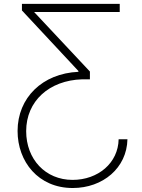

<svg xmlns="http://www.w3.org/2000/svg" viewBox="-20 -747 729 983"><path d="M632.5 -34.1H587.4C585.2 87.4 482.2 174 351.6 174C212.4 174 114 68.2 114 -75.6C114 -229.4 231.9 -335.6 400.2 -340.9H440.3V-380.7L154.5 -685.7H593V-727.3H92.3V-693.5L381.4 -383.5V-379.3C197.1 -371.1 70 -246.4 70 -76.3C70 80.6 176.1 215.6 352.3 215.6C506.7 215.6 629.6 112.9 632.5 -34.1Z"/></svg>

Font: Karasuma Gothic
Style: Thin
Weight: 200
Designer: Rasmus Andersson / Ryoko Ishizuka
Foundry: rsms
Version: Version 1.00